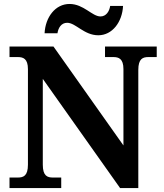

<svg xmlns="http://www.w3.org/2000/svg" viewBox="-20 -949 828 969"><path d="M476 -771C547 -771 597 -838 601 -919H536C532 -892 516 -866 487 -866C445 -866 402 -929 331 -929C259 -929 209 -862 205 -781H270C274 -808 289 -834 319 -834C362 -834 404 -771 476 -771ZM28 0H289V-53H247C219 -53 196 -61 196 -118V-551L586 0H678V-596C678 -653 701 -661 729 -661H771V-714H510V-661H552C579 -661 603 -653 603 -600V-215L250 -714H28V-661H70C97 -661 121 -653 121 -600V-118C121 -61 98 -53 70 -53H28Z"/></svg>

Font: Noto Serif Test
Style: Bold
Weight: 700
Version: Version 1.000